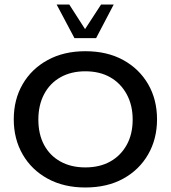

<svg xmlns="http://www.w3.org/2000/svg" viewBox="-20 -821 757 851"><path d="M358 10Q263 10 191.5 -29Q120 -68 80.5 -136.5Q41 -205 41 -292Q41 -380 80.5 -448Q120 -516 191.5 -555Q263 -594 358 -594Q455 -594 526 -555Q597 -516 636.5 -448Q676 -380 676 -292Q676 -205 636.5 -136.5Q597 -68 526 -29Q455 10 358 10ZM358 -79Q422 -79 468.5 -105Q515 -131 541.5 -178.5Q568 -226 568 -291Q568 -355 541.5 -403.5Q515 -452 468.5 -478.5Q422 -505 358 -505Q295 -505 248 -478.5Q201 -452 175.5 -403.5Q150 -355 150 -291Q150 -226 175.5 -178.5Q201 -131 248 -105Q295 -79 358 -79ZM310 -652 231 -801H287L357 -692L428 -801H484L406 -652Z"/></svg>

Font: Rokkitt Medium
Style: Regular
Weight: 500
Version: Version 3.103